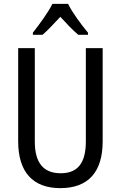

<svg xmlns="http://www.w3.org/2000/svg" viewBox="-20 -963 625 993"><path d="M332 -943H251C230 -900 186 -840 150 -794V-783H200C227 -806 259 -841 292 -876C324 -841 355 -808 385 -783H435V-794C400 -836 354 -898 332 -943ZM511 -232V-714H424V-232C424 -121 383 -67 294 -67C206 -67 160 -119 160 -231V-714H74V-232C74 -73 150 10 292 10C438 10 511 -75 511 -232Z"/></svg>

Font: Noto Sans Lao Looped Condensed
Style: Regular
Weight: 400
Width: 3
Designer: Mark Frömberg, Ben Mitchell
Foundry: The Fontpad Ltd
Version: Version 1.003